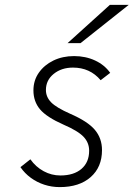

<svg xmlns="http://www.w3.org/2000/svg" viewBox="-20 -752 546 784"><path d="M224 12Q191 12 161 2.2Q131 -7.5 106 -25.8Q81 -44 63.5 -69.5L104 -101.5Q126.5 -70 158.5 -52.8Q190.5 -35.5 226.5 -35.5Q281.5 -35.5 312.8 -62.5Q344 -89.5 344 -136.5Q344 -169.5 321.2 -193.5Q298.5 -217.5 239.5 -243Q170.5 -273.5 143.5 -305.5Q116.5 -337.5 116.5 -383Q116.5 -423.5 138.5 -455Q160.5 -486.5 198 -504.8Q235.5 -523 282.5 -523Q329.5 -523 368.2 -505Q407 -487 430 -454.5L391 -424.5Q347.5 -476 278 -476Q231 -476 199.2 -450.2Q167.5 -424.5 167.5 -384.5Q167.5 -356 188.8 -334.2Q210 -312.5 266.5 -287.5Q338 -256.5 367.2 -222Q396.5 -187.5 396.5 -139Q396.5 -69.5 350.2 -28.8Q304 12 224 12ZM256 -576 428.5 -732H505.5L309 -576Z"/></svg>

Font: Overpass ExtraLight
Style: Italic
Weight: 250
Italic angle: -10°
Designer: Delve Withrington, Dave Bailey, Thomas Jockin
Foundry: Delve Fonts LLC
Version: Version 4.000